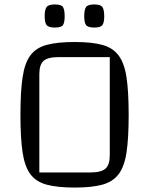

<svg xmlns="http://www.w3.org/2000/svg" viewBox="-20 -829 672 864"><path d="M72 -312Q72 -416 81.5 -480.5Q91 -545 116.5 -579.5Q142 -614 190 -627Q238 -640 316 -640Q393 -640 440.5 -627Q488 -614 514 -579Q540 -544 549.5 -480Q559 -416 559 -312Q559 -208 549.5 -144Q540 -80 514 -45.5Q488 -11 440.5 2Q393 15 316 15Q238 15 190 2Q142 -11 116.5 -45.5Q91 -80 81.5 -144Q72 -208 72 -312ZM157 -53H387Q435 -53 454.5 -70Q474 -87 474 -130V-572H244Q195 -572 176 -555Q157 -538 157 -495ZM405 -705Q375 -705 367 -716.5Q359 -728 359 -756Q359 -785 367 -797Q375 -809 405 -809Q433 -809 441 -797Q449 -785 449 -756Q449 -728 441 -716.5Q433 -705 405 -705ZM227 -705Q198 -705 189.5 -716.5Q181 -728 181 -756Q181 -785 189.5 -797Q198 -809 227 -809Q256 -809 263.5 -797Q271 -785 271 -756Q271 -728 263.5 -716.5Q256 -705 227 -705Z"/></svg>

Font: Changa Light
Style: Regular
Weight: 300
Designer: Eduardo Rodriguez Tunni
Foundry: Eduardo Rodriguez Tunni
Version: Version 3.002; ttfautohint (v1.8.2)